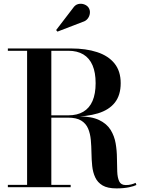

<svg xmlns="http://www.w3.org/2000/svg" viewBox="-20 -1012 774 1038"><path d="M202.5 -381V-388.5H349.5Q397.5 -388.5 430.5 -408Q463.5 -427.5 480.2 -466.2Q497 -505 497 -562.5Q497 -620 480.2 -659Q463.5 -698 430.5 -717.8Q397.5 -737.5 349.5 -737.5H22.5V-750H364.5Q444.5 -750 505 -730.2Q565.5 -710.5 599 -669Q632.5 -627.5 632.5 -562.5Q632.5 -497.5 601 -457.5Q569.5 -417.5 509.5 -399.2Q449.5 -381 364.5 -381ZM22.5 0V-12.5H362V0ZM126.5 -6.5V-742.5H257.5V-6.5ZM609.5 6.5Q561.5 6.5 534.5 -9.5Q507.5 -25.5 494.8 -53Q482 -80.5 478.5 -114.5Q475 -148.5 474.5 -184.8Q474 -221 471 -255Q468 -289 456.5 -316.5Q445 -344 419.2 -360Q393.5 -376 347.5 -376H202.5V-383H403.5Q474.5 -383 516 -363Q557.5 -343 578 -309.8Q598.5 -276.5 605.2 -237Q612 -197.5 612.2 -157.8Q612.5 -118 613.8 -84.8Q615 -51.5 624.5 -31.5Q634 -11.5 660 -11.5Q676 -11.5 689.5 -15Q703 -18.5 713 -23.5L717.5 -12Q705.5 -5.5 677 0.5Q648.5 6.5 609.5 6.5ZM290.5 -841 283.5 -849.5 374 -967.5Q386.5 -986.5 403.5 -990.2Q420.5 -994 436 -988Q451.5 -982 459 -970.5Q467.5 -957.5 466 -941.2Q464.5 -925 454.5 -911.8Q444.5 -898.5 427 -893.5Z"/></svg>

Font: Bodoni Moda 18pt SemiBold
Style: Regular
Weight: 600
Designer: Owen Earl
Foundry: indestructible type
Version: Version 2.005